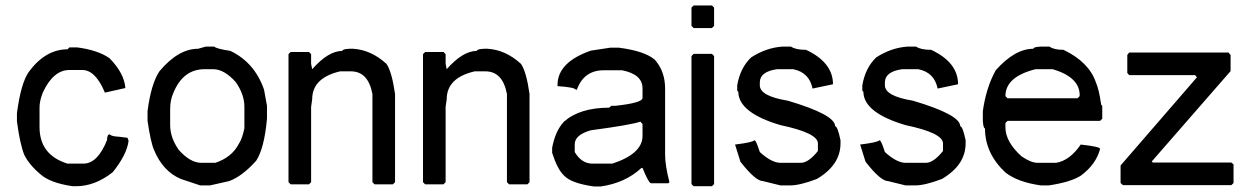

<svg xmlns="http://www.w3.org/2000/svg" viewBox="-20 -677 4537 697"><path d="M231.9 -504.9H260.3Q335.4 -495.1 377.4 -465.8Q431.2 -411.1 435.1 -357.4L360.8 -340.8Q326.7 -422.9 278.8 -422.9H231.9Q173.3 -422.9 135.3 -340.8Q123.5 -310.5 123.5 -287.1V-215.8Q123.5 -114.3 225.1 -83H282.7Q334.5 -83 368.7 -168.9Q368.7 -188.5 377.4 -189.5Q385.3 -181.6 411.6 -180.7L442.9 -176.8L446.8 -166Q440.9 -116.2 389.2 -51.8Q324.7 -1 256.3 -1H243.7Q162.6 -12.7 127.4 -43.9Q86.4 -78.1 67.9 -115.2Q52.2 -155.3 41.5 -236.3V-266.6Q56.2 -376 84.5 -416Q145 -498 225.1 -498Z M726.6 -507.8H757.8Q765.6 -500 816.4 -492.2Q904.3 -450.2 938.5 -351.6Q945.8 -309.6 949.2 -293V-246.1Q939.5 -138.7 910.2 -93.8Q858.4 -36.1 811.5 -19.5L742.2 -3.9H707L636.7 -27.3Q571.3 -54.7 539.1 -132.8Q527.3 -159.2 515.6 -238.3V-273.4Q528.3 -372.1 558.6 -418Q627 -500 699.2 -500Q699.2 -500 726.6 -507.8ZM597.7 -281.2V-222.7Q597.7 -177.7 628.9 -132.8Q670.9 -85.9 710.9 -85.9H761.7Q822.8 -106.4 847.7 -156.2Q858.9 -172.9 867.2 -210.9V-289.1Q867.2 -334 835.9 -378.9Q793.9 -425.8 753.9 -425.8H722.7Q644.5 -425.8 609.4 -339.8Q597.7 -314.5 597.7 -281.2Z M1250 -500H1261.7Q1327.1 -496.1 1382.8 -445.3Q1402.3 -418 1414.1 -335.9V-15.6L1406.2 -7.8H1339.8L1332 -15.6V-335.9Q1316.4 -418 1253.9 -418H1214.8Q1113.3 -394.5 1113.3 -316.4L1109.4 -289.1V-15.6L1101.6 -7.8H1035.2L1027.3 -15.6V-480.5L1035.2 -488.3H1101.6L1109.4 -480.5V-445.3L1113.3 -425.8Q1171.9 -492.2 1222.7 -492.2Q1222.7 -499 1250 -500Z M1738.3 -500H1750Q1815.4 -496.1 1871.1 -445.3Q1890.6 -418 1902.3 -335.9V-15.6L1894.5 -7.8H1828.1L1820.3 -15.6V-335.9Q1804.7 -418 1742.2 -418H1703.1Q1601.6 -394.5 1601.6 -316.4L1597.7 -289.1V-15.6L1589.8 -7.8H1523.4L1515.6 -15.6V-480.5L1523.4 -488.3H1589.8L1597.7 -480.5V-445.3L1601.6 -425.8Q1660.2 -492.2 1710.9 -492.2Q1710.9 -499 1738.3 -500Z M2195.3 -503.9H2226.6Q2318.4 -492.2 2356.4 -460.9Q2394.5 -418.9 2394.5 -355Q2394.5 -353 2394.5 -351.6V-114.3Q2394.5 -77.1 2410.2 -15.6L2406.2 -11.7H2343.8Q2335 -11.7 2312.5 -67.4H2308.6Q2250 -12.7 2160.2 0H2136.7Q2052.7 -11.7 2027.3 -40Q2003.9 -61.5 1984.4 -122.1V-140.6Q1996.1 -202.1 2027.3 -235.4Q2085 -286.1 2191.4 -286.1L2199.2 -293H2214.8Q2312.5 -303.7 2312.5 -321.3V-356.4Q2312.5 -407.2 2238.3 -421.9H2171.9Q2099.6 -421.9 2074.2 -351.6H2070.3Q2064.5 -360.4 2003.9 -364.3V-368.2Q2003.9 -451.2 2125 -493.2ZM2066.4 -153.3V-125Q2091.3 -83 2130.9 -83Q2131.8 -83 2132.8 -83H2203.1Q2312.5 -119.1 2312.5 -183.6V-226.6L2304.7 -235.4Q2271.5 -223.6 2125 -204.1Q2066.4 -187.5 2066.4 -153.3Z M2498 -657.2H2564.5L2572.3 -649.4V-583L2564.5 -575.2H2498L2490.2 -583V-649.4ZM2498 -481.4H2564.5L2572.3 -473.6V-8.8L2564.5 -1H2498L2490.2 -8.8V-473.6Z M2820.3 -507.8H2851.6Q2868.2 -496.1 2906.2 -496.1Q3003.9 -450.2 3003.9 -371.1L2929.7 -355.5Q2918 -414.1 2859.4 -425.8H2800.8Q2739.3 -417 2738.3 -378.9V-367.2Q2738.3 -328.1 2839.8 -311.5Q3011.7 -260.7 3011.7 -218.8Q3020.5 -218.8 3031.2 -168V-156.2Q3031.2 -78.1 2945.3 -27.3Q2883.8 -3.9 2847.7 -3.9H2813.5L2750 -19.5Q2722.7 -19.5 2668 -89.8L2648.4 -152.3Q2712.9 -160.2 2718.8 -168Q2724.6 -168 2738.3 -125Q2781.2 -85.9 2813.5 -85.9H2886.7Q2915 -85.9 2949.2 -128.9V-156.2Q2949.2 -194.3 2813.5 -222.7Q2661.1 -267.6 2660.2 -343.8L2656.2 -347.7V-367.2Q2667 -430.7 2707 -468.8Q2761.7 -503.9 2820.3 -507.8Z M3274.4 -507.8H3305.7Q3322.3 -496.1 3360.4 -496.1Q3458 -450.2 3458 -371.1L3383.8 -355.5Q3372.1 -414.1 3313.5 -425.8H3254.9Q3193.4 -417 3192.4 -378.9V-367.2Q3192.4 -328.1 3293.9 -311.5Q3465.8 -260.7 3465.8 -218.8Q3474.6 -218.8 3485.4 -168V-156.2Q3485.4 -78.1 3399.4 -27.3Q3337.9 -3.9 3301.8 -3.9H3267.6L3204.1 -19.5Q3176.8 -19.5 3122.1 -89.8L3102.5 -152.3Q3167 -160.2 3172.9 -168Q3178.7 -168 3192.4 -125Q3235.4 -85.9 3267.6 -85.9H3340.8Q3369.1 -85.9 3403.3 -128.9V-156.2Q3403.3 -194.3 3267.6 -222.7Q3115.2 -267.6 3114.3 -343.8L3110.4 -347.7V-367.2Q3121.1 -430.7 3161.1 -468.8Q3215.8 -503.9 3274.4 -507.8Z M3758.8 -507.8H3790Q3805.7 -496.1 3840.8 -496.1Q3932.6 -452.1 3958 -378.9Q3969.7 -352.5 3977.5 -296.9L3981.4 -293V-246.1L3973.6 -238.3H3637.7L3629.9 -230.5V-214.8Q3629.9 -162.1 3688.5 -109.4Q3722.7 -85.9 3747.1 -85.9H3813.5Q3863.3 -93.8 3903.3 -152.3Q3973.6 -144.5 3973.6 -136.7Q3959 -80.1 3903.3 -39.1Q3866.2 -15.6 3787.1 -3.9H3758.8Q3674.8 -15.6 3629.9 -50.8Q3555.7 -120.1 3555.7 -210.9Q3549.8 -210.9 3547.9 -238.3V-273.4Q3559.6 -358.4 3594.7 -421.9Q3664.1 -500 3731.4 -500Q3731.4 -506.8 3758.8 -507.8ZM3629.9 -328.1 3637.7 -320.3H3891.6L3899.4 -328.1V-332Q3899.4 -396.5 3801.8 -425.8H3739.3Q3629.9 -398.4 3629.9 -328.1Z M4079.1 -486.3H4439.5L4447.3 -477.5V-418.9L4161.1 -90.8L4165 -86.9H4450.2L4458 -80.1V-12.7L4450.2 -4.9H4056.6L4047.9 -12.7V-76.2L4325.2 -396.5L4318.4 -404.3H4079.1L4072.3 -412.1V-477.5Z"/></svg>

Font: LaylaThuluth
Style: Regular
Weight: 400
Version: Version 2.0